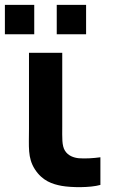

<svg xmlns="http://www.w3.org/2000/svg" viewBox="-38 -756 480 785"><path d="M314 -616V-736H194V-616ZM102 -616V-736H-18V-616ZM214.5 4C254.5 11 330.5 12 372.5 0V-113C343.5 -109 310.5 -107 284.5 -109C263.5 -111 240.5 -119 227.5 -140C214.5 -161 216.5 -193 216.5 -237V-540H80.5V-229C80.5 -156 74.5 -111 104.5 -64C135.5 -16 176.5 -3 214.5 4Z"/></svg>

Font: Manrope ExtraBold
Style: Regular
Weight: 800
Designer: Mikhail Sharanda
Foundry: Mikhail Sharanda
Version: Version 4.505